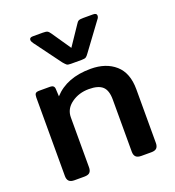

<svg xmlns="http://www.w3.org/2000/svg" viewBox="-135 -852 872 958"><g transform="rotate(-20 301.0 -373.0)"><path d="M241 -573 137 -714Q129 -725 129 -733Q129 -746 147 -746H200Q217 -746 224 -742.5Q231 -739 239 -727L308 -626L376 -727Q383 -739 390 -742.5Q397 -746 415 -746H467Q486 -746 486 -733Q486 -723 478 -714L374 -573Q365 -560 358.5 -556Q352 -552 336 -552H279Q263 -552 257.5 -556Q252 -560 241 -573ZM59 -36V-453Q59 -468 64 -474Q69 -480 85 -480H142Q164 -480 165 -460L167 -420Q235 -495 362 -495Q443 -495 492.5 -451.5Q542 -408 542 -321V-36Q542 -18 533.5 -9Q525 0 505 0H452Q432 0 423 -9Q414 -18 414 -36V-313Q414 -362 391.5 -382.5Q369 -403 319 -403Q266 -403 226.5 -374.5Q187 -346 187 -301V-36Q187 -18 178.5 -9Q170 0 149 0H97Q77 0 68 -9Q59 -18 59 -36Z"/></g></svg>

Font: Mitr
Style: Regular
Weight: 400
Designer: Thanarat Vachiruckul
Foundry: Cadson Demak
Version: Version 1.002